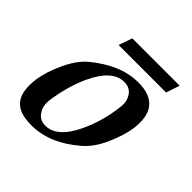

<svg xmlns="http://www.w3.org/2000/svg" viewBox="-162 -727 880 880"><g transform="rotate(45 277.5 -287.5)"><path d="M505 -308Q497 -251 466 -182Q437 -117 393 -79Q282 17 164 17Q82 17 51 -22.5Q20 -62 30 -144Q38 -202 70 -271Q101 -338 142 -373Q257 -469 372 -469Q525 -469 505 -308ZM393 -332Q398 -370 379.5 -397.5Q361 -425 325 -425Q249 -425 195 -311Q155 -226 141 -120Q137 -82 155 -56Q173 -27 210 -27Q286 -27 340 -142Q381 -229 393 -332ZM494 -526H186L209 -592H516Z"/></g></svg>

Font: DG Didot
Style: Bold Italic
Weight: 700
Designer: David Gatwood, Takis Katsoulidis, and George D. Matthiopoulos
Foundry: David Gatwood
Version: Version 1.0